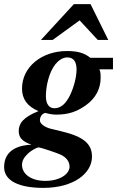

<svg xmlns="http://www.w3.org/2000/svg" viewBox="-72 -710 592 933"><path d="M477 -429H367C336 -455 299 -462 253 -462C130 -462 35 -384 35 -280C35 -228 61 -193 115 -170C40 -140 19 -110 19 -73C19 -41 37 -22 81 -7C28 -5 -52 13 -52 102C-52 170 23 203 138 203C287 203 375 132 375 51C375 -10 336 -46 226 -72L176 -84C144 -92 122 -109 122 -125C122 -147 137 -161 150 -161C162 -157 184 -153 201 -153C258 -153 300 -166 346 -199C392 -232 417 -278 417 -331C417 -347 417 -361 411 -373H477ZM115 6C127 7 202 32 224 42C252 56 266 76 266 100C266 135 220 169 148 169C81 169 35 137 35 91C35 72 44 55 64 36C77 23 106 7 115 6ZM255 -431C288 -431 300 -407 300 -372C300 -338 288 -290 271 -253C250 -207 224 -184 193 -184C166 -184 151 -205 151 -243C151 -289 165 -358 198 -399C213 -417 233 -431 255 -431ZM403 -516H454L368 -690H287L127 -516H184L315 -611Z"/></svg>

Font: XITS
Style: Bold Italic
Weight: 700
Italic angle: -16.33°
Designer: MicroPress Inc., with final additions and corrections provided by Coen Hoffman, Elsevier (retired)
Version: Version 1.105